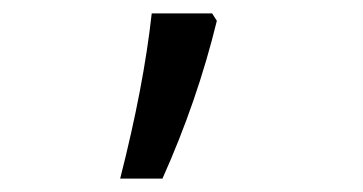

<svg xmlns="http://www.w3.org/2000/svg" viewBox="-20 -135 540 286"><path d="M206 -115H296L303 -104Q274 15 222 131H159Q194 -6 206 -115Z"/></svg>

Font: Noto Sans Mono UI Cond
Style: Regular
Weight: 400
Width: 3
Monospace: yes
Designer: Monotype Design team
Foundry: Monotype Imaging Inc.
Version: Version 1.000